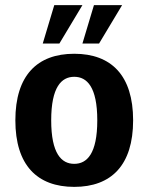

<svg xmlns="http://www.w3.org/2000/svg" viewBox="-20 -720 580 750"><path d="M360 -250C360 -120 320 -80 270 -80C220 -80 180 -120 180 -250C180 -380 220 -420 270 -420C320 -420 360 -380 360 -250ZM500 -250C500 -425 415 -510 270 -510C125 -510 40 -425 40 -250C40 -75 125 10 270 10C415 10 500 -75 500 -250ZM192 -700 147 -550H212L302 -700ZM347 -700 302 -550H367L457 -700Z"/></svg>

Font: Scada
Style: Bold
Weight: 700
Designer: Jovanny Lemonad
Foundry: Jovanny Lemonad
Version: Version 3.005